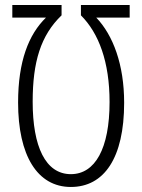

<svg xmlns="http://www.w3.org/2000/svg" viewBox="-20 -734 566 764"><path d="M262 -41C161 -41 110 -151 110 -329C110 -488 142 -593 225 -673V-714H29V-664H163C94 -597 52 -490 52 -326C52 -116 128 10 262 10C394 10 474 -105 474 -325C474 -477 430 -594 363 -664H496V-714H302V-673C373 -602 416 -488 416 -328C416 -142 358 -41 262 -41Z"/></svg>

Font: Noto Sans Display Condensed Light
Style: Regular
Weight: 300
Width: 3
Designer: Monotype Design Team
Foundry: Monotype Imaging Inc.
Version: Version 1.900